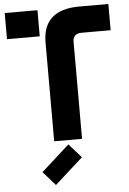

<svg xmlns="http://www.w3.org/2000/svg" viewBox="-63 -783 718 1072"><g transform="rotate(-5 295.5 -246.5)"><path d="M294.9 24.4 364.3 102.1 206.5 244.1 137.7 166ZM217.8 0V-553.7Q217.8 -737.3 422.9 -737.3H585.9V-590.3H422.9Q374 -590.3 374 -543V0ZM4.9 -737.3H188.5V-590.8H4.9Z"/></g></svg>

Font: New Shape
Style: Bold
Weight: 700
Designer: Wojciech Kalinowski "wmk69" (wmk69@o2.pl)
Foundry: Wojciech Kalinowski "wmk69" (wmk69@o2.pl)
Version: Version 2.1.1; 2021-05-14